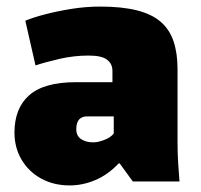

<svg xmlns="http://www.w3.org/2000/svg" viewBox="-20 -552 611 584"><path d="M192 12Q143 12 105 -9Q67 -30 45.5 -66.5Q24 -103 24 -149Q24 -185 35 -213.5Q46 -242 68.5 -262Q91 -282 126.5 -292Q162 -302 210 -302H322V-336Q322 -347 318 -355.5Q314 -364 305.5 -370.5Q297 -377 283 -380Q269 -383 249 -383Q205 -383 161.5 -373Q118 -363 88 -353L57 -489Q81 -499 117.5 -508.5Q154 -518 197.5 -525Q241 -532 285 -532Q351 -532 396.5 -520.5Q442 -509 469 -485.5Q496 -462 508 -426Q520 -390 520 -342V-119Q520 -87 522 -54.5Q524 -22 526 0H384L344 -55H341Q309 -21 270.5 -4.5Q232 12 192 12ZM264 -119Q278 -119 297.5 -126.5Q317 -134 326 -146V-198H245Q238 -198 232 -196Q226 -194 221.5 -189.5Q217 -185 214.5 -177.5Q212 -170 212 -159Q212 -139 226.5 -129Q241 -119 264 -119Z"/></svg>

Font: Murecho Thin Black
Style: Regular
Weight: 900
Version: Version 1.010